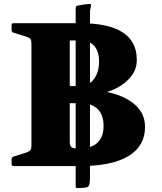

<svg xmlns="http://www.w3.org/2000/svg" viewBox="-20 -857 825 977"><path d="M438 35Q438 64 435.5 77.5Q433 91 425.5 94.5Q418 98 400 99L375 100Q365 102 365 91V-393H438ZM365 -812Q365 -822 367 -824.5Q369 -827 378 -829Q391 -832 406 -834Q421 -836 435 -837Q446 -837 443 -827L438 -802V-393H365ZM140 -12V-739H335V-136Q335 -116 343 -109Q351 -102 366 -102H388Q446 -102 476.5 -131.5Q507 -161 507 -215Q507 -273 476.5 -302.5Q446 -332 386 -332H335V-419H386Q430 -419 457 -453.5Q484 -488 484 -544Q484 -596 459.5 -623.5Q435 -651 388 -651H335V-739H388Q676 -739 676 -553Q676 -508 652.5 -475.5Q629 -443 594.5 -421Q560 -399 524 -389Q488 -379 463 -379V-396Q484 -396 516 -390.5Q548 -385 583 -372.5Q618 -360 649 -338.5Q680 -317 699 -285.5Q718 -254 718 -211Q718 -114 634 -63Q550 -12 388 -12ZM49 -12Q39 -12 39 -22V-47Q39 -56 48 -60L112 -80Q131 -87 135.5 -94Q140 -101 140 -116V-215H335V-12ZM39 -729Q39 -739 49 -739H335V-536H140V-635Q140 -650 135.5 -657.5Q131 -665 112 -671L48 -691Q39 -695 39 -704Z"/></svg>

Font: Hahmlet ExtraBold
Style: Regular
Weight: 800
Designer: Minjoo Ham & Mark Frömberg
Foundry: hypertype
Version: Version 1.002